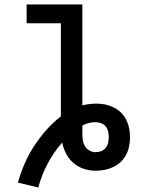

<svg xmlns="http://www.w3.org/2000/svg" viewBox="-20 -755 640 858"><path d="M151 83 60 61Q72 18 90 -23.5Q108 -65 132.5 -102.5Q157 -140 187 -174Q217 -208 252 -235V-651H99V-735H348V-284Q363 -288 379 -290Q395 -292 411 -292Q431 -292 450.5 -288Q470 -284 488 -275Q506 -266 520.5 -252Q535 -238 544 -220Q553 -202 557 -182Q561 -162 561 -142Q561 -142 561 -142Q561 -142 561 -142Q561 -142 561 -142Q561 -142 561 -142Q561 -122 557 -101.5Q553 -81 543.5 -63Q534 -45 519 -31Q504 -17 486 -8.5Q468 0 447.5 4Q427 8 407 8Q380 8 354.5 -0.5Q329 -9 308.5 -26.5Q288 -44 275.5 -68Q263 -92 258 -118Q220 -75 193 -24Q166 27 151 83ZM407 -75Q420 -75 432 -79.5Q444 -84 452 -94Q460 -104 463 -116.5Q466 -129 466 -142Q466 -155 463 -168Q460 -181 451.5 -191Q443 -201 430.5 -205Q418 -209 405 -209Q390 -209 375.5 -205Q361 -201 348 -194Q348 -186 348 -178.5Q348 -171 348 -163Q348 -148 349.5 -133Q351 -118 358 -104.5Q365 -91 378.5 -83Q392 -75 407 -75Z"/></svg>

Font: Iosevka Curly Medium Extended
Style: Regular
Weight: 500
Width: 7
Monospace: yes
Designer: Belleve Invis
Foundry: Belleve Invis
Version: Version 11.1.0; ttfautohint (v1.8.3)